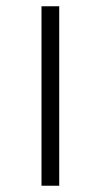

<svg xmlns="http://www.w3.org/2000/svg" viewBox="-20 -592 331 619"><path d="M113.8 6.8V-571.8H170.9V6.8Z"/></svg>

Font: Common Serif SemiBold
Style: Regular
Weight: 600
Designer: Philipp H. Poll, Khaled Hosny
Foundry: Stefan Peev, Context Ltd.
Version: Version 1.026